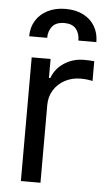

<svg xmlns="http://www.w3.org/2000/svg" viewBox="-54 -784 457 820"><g transform="rotate(5 175.0 -374.5)"><path d="M67.4 -530.3H148.4V-449.2H154.3Q168.9 -490.2 206.5 -514.6Q244.1 -539.1 291 -539.1Q315.4 -539.1 335 -537.1V-452.1Q330.1 -454.1 314.5 -456.1Q298.8 -458 284.2 -458Q247.1 -458 216.8 -441.9Q186.5 -425.8 168.9 -397.5Q151.4 -369.1 151.4 -334V0H67.4ZM194.3 -749Q238.3 -749 270.5 -732.4Q302.7 -715.8 319.8 -686.5Q336.9 -657.2 336.9 -619.1H259.8Q259.8 -650.4 243.7 -669.4Q227.5 -688.5 194.3 -688.5Q159.2 -688.5 142.6 -668.9Q126 -649.4 126 -619.1H48.8Q48.8 -657.2 66.9 -686.5Q85 -715.8 117.7 -732.4Q150.4 -749 194.3 -749Z"/></g></svg>

Font: WEMIX Pretendard Variable
Style: Regular
Weight: 400
Designer: Base glyphs from Inter by Rasmus Andersson; Hangeul glyphs from Noto Sans CJK(Source Han Sans) by Jang Soo-young and Kan
Foundry: Kil Hyung-jin
Version: Version 1.000;Glyphs 3.2 (3208)